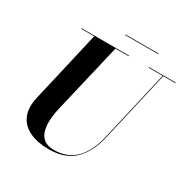

<svg xmlns="http://www.w3.org/2000/svg" viewBox="-191 -1025 1188 1211"><g transform="rotate(30 403.0 -419.0)"><path d="M380.5 -854.5H620.5V-850H380.5ZM120.5 -750H465.5V-745.5H369.5L250.5 -240Q239.5 -193 237 -149.8Q234.5 -106.5 244.2 -72Q254 -37.5 280 -17.5Q306 2.5 352.5 2.5Q447.5 2.5 507.5 -56.5Q567.5 -115.5 594 -230L713 -745.5H610.5V-750H806.5V-745.5H717.5L598.5 -230Q571.5 -112.5 505.2 -48.8Q439 15 320.5 15Q239 15 181.8 -12Q124.5 -39 100.5 -93.5Q76.5 -148 95.5 -230L214.5 -745.5H120.5Z"/></g></svg>

Font: Bodoni* 36pt
Style: Bold Italic
Weight: 700
Italic angle: -13°
Version: Version 2.3